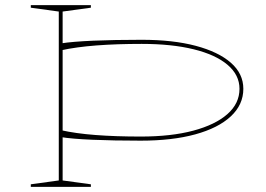

<svg xmlns="http://www.w3.org/2000/svg" viewBox="-20 -728 1038 748"><path d="M100 0V-10L209 -25V-683L100 -698V-708H334V-698L224 -683V-25L334 -10V0ZM532 -557Q435 -557 356 -551Q277 -545 218 -532V-559Q262 -566 344 -569.5Q426 -573 532 -573Q654 -573 742.5 -549.5Q831 -526 879.5 -483.5Q928 -441 928 -382Q928 -320 879 -274.5Q830 -229 740.5 -204.5Q651 -180 528 -180Q422 -180 340.5 -183.5Q259 -187 217 -194V-221Q274 -208 352.5 -202Q431 -196 528 -196Q647 -196 733 -219Q819 -242 866 -283.5Q913 -325 913 -382Q913 -436 866.5 -475.5Q820 -515 734.5 -536Q649 -557 532 -557Z"/></svg>

Font: Kalnia Expanded Thin
Style: Regular
Weight: 250
Width: 7
Designer: Frida Medrano
Foundry: Frida Medrano
Version: Version 1.105